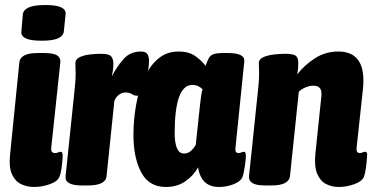

<svg xmlns="http://www.w3.org/2000/svg" viewBox="-20 -736 1485 764"><path d="M115 8Q86 8 62.5 -4Q39 -16 27 -44Q15 -72 20 -120L57 -488Q61 -525 130 -525H156Q194 -525 208 -515Q222 -505 220 -487L184 -149Q181 -127 199 -127Q206 -127 211.5 -129.5Q217 -132 221 -132Q226 -132 228 -127Q230 -122 229 -107Q228 -89 225 -67Q222 -45 216 -32Q209 -14 178 -3Q147 8 115 8ZM146 -574Q101 -574 82 -583.5Q63 -593 65 -611L71 -679Q73 -697 94.5 -706.5Q116 -716 161 -716Q205 -716 224 -706.5Q243 -697 241 -679L234 -611Q232 -593 211 -583.5Q190 -574 146 -574Z M306 2Q237 2 241 -35L276 -371Q278 -387 279.5 -406.5Q281 -426 281 -446Q281 -455 280.5 -464.5Q280 -474 280 -485Q280 -501 298 -509Q316 -517 339.5 -519.5Q363 -522 380 -522Q399 -522 412.5 -518Q426 -514 430 -495Q434 -476 425 -432Q445 -471 471.5 -501Q498 -531 541 -531Q560 -531 566.5 -520.5Q573 -510 573 -494Q573 -477 569 -453.5Q565 -430 558.5 -407.5Q552 -385 543.5 -370Q535 -355 525 -355Q515 -355 505 -361.5Q495 -368 479 -368Q464 -368 452 -358Q440 -348 435 -334L404 -35Q400 2 330 2Z M640 8Q573 8 542 -50Q511 -108 511 -199Q511 -259 521.5 -318Q532 -377 553.5 -425Q575 -473 609 -502Q643 -531 690 -531Q733 -531 759 -511.5Q785 -492 798 -474Q805 -494 811 -505Q817 -516 830 -520.5Q843 -525 870 -525H887Q956 -525 952 -491L917 -148Q914 -127 929 -127Q935 -127 940.5 -129.5Q946 -132 951 -132Q955 -132 957 -127Q959 -122 958 -107Q957 -92 953 -67Q949 -42 945 -32Q938 -14 909.5 -3Q881 8 852 8Q815 8 794.5 -12Q774 -32 768 -70Q750 -37 717.5 -14.5Q685 8 640 8ZM713 -125Q739 -125 759 -160L776 -320Q778 -337 780.5 -354.5Q783 -372 786 -381Q780 -387 770 -392.5Q760 -398 745 -398Q675 -398 675 -204Q675 -171 683.5 -148Q692 -125 713 -125Z M1328 8Q1300 8 1277 -4Q1254 -16 1242 -45Q1230 -74 1235 -125L1258 -345Q1259 -351 1259 -355Q1259 -359 1259 -364Q1259 -395 1227 -395Q1211 -395 1195 -388Q1179 -381 1169 -371L1134 -36Q1130 2 1060 2H1036Q1000 2 984.5 -7.5Q969 -17 971 -36L1006 -371Q1008 -387 1009.5 -406.5Q1011 -426 1011 -446Q1011 -455 1010.5 -464.5Q1010 -474 1010 -485Q1010 -501 1029 -509Q1048 -517 1073 -519.5Q1098 -522 1116 -522Q1144 -522 1155.5 -515Q1167 -508 1167 -485Q1167 -463 1163 -440Q1191 -477 1233 -504Q1275 -531 1326 -531Q1426 -531 1426 -416Q1426 -398 1424 -380L1399 -148Q1397 -127 1411 -127Q1417 -127 1422.5 -129.5Q1428 -132 1433 -132Q1438 -132 1440 -127Q1442 -122 1440 -107Q1439 -89 1436 -67Q1433 -45 1428 -32Q1420 -14 1389.5 -3Q1359 8 1328 8Z"/></svg>

Font: Asap Condensed Condensed ExtraBold
Style: Italic
Weight: 800
Width: 3
Italic angle: -6°
Designer: Pablo Cosgaya
Foundry: Omnibus-Type
Version: Version 3.001; ttfautohint (v1.8.4.7-5d5b)